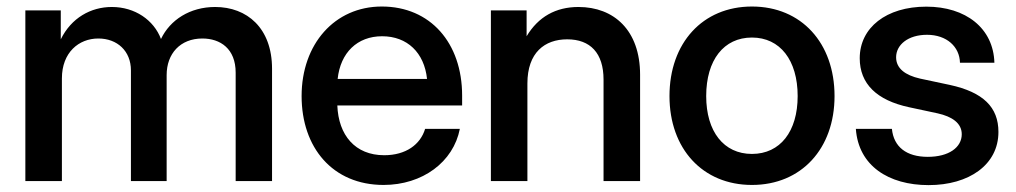

<svg xmlns="http://www.w3.org/2000/svg" viewBox="-20 -547 3068 580"><path d="M56.6 0H167V-310.1C167 -388.7 218.3 -430.7 276.9 -430.7C334.5 -430.7 375.5 -392.6 375.5 -334.5V0H483.4V-320.3C483.4 -384.8 524.4 -430.7 591.3 -430.7C645.5 -430.7 691.9 -399.9 691.9 -327.6V0H801.8V-339.4C801.8 -462.4 726.1 -525.9 629.9 -525.9C553.7 -525.9 493.7 -486.8 466.3 -429.2C444.8 -486.3 387.7 -525.9 317.9 -525.9C253.9 -525.9 195.3 -492.7 163.6 -428.2V-515.6H56.6Z M1138.7 11.7C1256.3 11.7 1349.6 -57.6 1369.1 -157.7H1264.2C1250 -110.4 1206.1 -78.1 1140.6 -78.1C1052.7 -78.1 1002.4 -138.7 999 -228.5H1376V-258.3C1376 -417 1280.3 -527.3 1133.3 -527.3C991.2 -527.3 891.1 -414.1 891.1 -256.8C891.1 -101.1 984.9 11.7 1138.7 11.7ZM1000 -308.6C1008.3 -387.7 1059.1 -437.5 1134.3 -437.5C1210.4 -437.5 1261.7 -387.7 1270 -308.6Z M1573.2 -294.9C1573.2 -388.2 1625.5 -428.2 1693.4 -428.2C1763.2 -428.2 1803.2 -386.7 1803.2 -306.6V0H1913.6V-321.3C1913.6 -455.6 1834.5 -525.9 1727.5 -525.9C1658.7 -525.9 1606 -496.1 1570.8 -437.5V-515.6H1462.9V0H1573.2Z M2251.5 11.7C2400.9 11.7 2501 -98.1 2501 -256.8C2501 -417 2400.9 -527.3 2251.5 -527.3C2102.5 -527.3 2002.4 -417 2002.4 -256.8C2002.4 -97.7 2102.5 11.7 2251.5 11.7ZM2251.5 -82C2166.5 -82 2113.3 -149.4 2113.3 -256.8C2113.3 -365.7 2166.5 -433.6 2251.5 -433.6C2336.4 -433.6 2389.6 -365.2 2389.6 -256.8C2389.6 -149.9 2336.9 -82 2251.5 -82Z M2785.2 12.2C2907.2 12.2 2996.1 -49.3 2996.1 -148.4C2996.1 -223.1 2950.2 -268.6 2849.1 -290.5L2759.3 -309.6C2714.4 -319.8 2687 -340.3 2687 -374C2687 -411.6 2723.1 -441.9 2780.3 -441.9C2839.8 -441.9 2878.9 -405.8 2879.9 -357.4H2983.9C2981 -461.9 2897.5 -526.9 2778.3 -526.9C2657.2 -526.9 2577.1 -463.4 2577.1 -371.1C2577.1 -293.9 2628.4 -244.1 2726.1 -223.1L2812.5 -204.6C2856.4 -194.8 2885.3 -174.8 2885.3 -141.6C2885.3 -101.6 2846.2 -73.2 2782.7 -73.2C2717.8 -73.2 2679.7 -103.5 2674.3 -157.7H2565.4C2573.2 -46.4 2664.1 12.2 2785.2 12.2Z"/></svg>

Font: Raveo Display Display Medium
Style: Regular
Weight: 500
Designer: Jakub Foglar, Rasmus Andersson (Inter)
Foundry: Jakubfoglar.com
Version: Version 1.100;Glyphs 3.2.3 (3260)